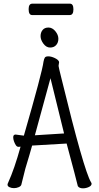

<svg xmlns="http://www.w3.org/2000/svg" viewBox="-20 -1018 540 1046"><path d="M432 8Q412 8 404 -4Q396 -39 343 -236L155 -225Q145 -188 118 -99L96 -11Q93 -3 81 2Q69 7 56 7Q43 7 32 2Q21 -3 21 -12Q21 -16 24 -22Q59 -99 92 -219Q87 -218 81 -218Q72 -218 66 -227.5Q60 -237 56 -248.5Q52 -260 52 -270Q52 -285 65 -285Q90 -281 110 -279Q210 -625 217 -682Q220 -698 224.5 -704.5Q229 -711 243 -711Q259 -711 278 -702Q297 -693 301 -683Q302 -682 302 -679Q302 -675 300.5 -669.5Q299 -664 299 -659Q299 -654 315 -590Q437 -89 476 -25Q479 -21 479 -17Q479 -6 463.5 1Q448 8 432 8ZM170 -281 329 -291Q304 -390 270 -531L255 -592ZM253 -759Q232 -759 216.5 -780Q201 -801 201 -821Q201 -841 212 -854.5Q223 -868 244 -868Q265 -868 281.5 -848Q298 -828 298 -807Q298 -786 286 -772.5Q274 -759 253 -759ZM155 -936Q136 -936 136 -968Q136 -998 156 -998H361Q380 -998 380 -967Q380 -936 360 -936Z"/></svg>

Font: LXGW WenKai Mono Lite
Style: Regular
Weight: 400
Monospace: yes
Designer: LXGW / Fontworks Inc.
Foundry: LXGW / Fontworks Inc.
Version: Version 1.520; June 14, 2025